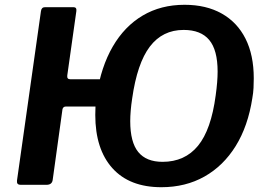

<svg xmlns="http://www.w3.org/2000/svg" viewBox="-20 -772 1112 802"><path d="M440 -327H255Q244 -327 241 -316L200 -20Q197 0 174 0H68Q57 0 53.5 -4.5Q50 -9 51 -18L151 -725Q153 -742 168 -742H287Q301 -742 299 -726L261 -457Q259 -441 273 -441H454ZM654 10Q521 10 449.5 -69.5Q378 -149 378 -292Q378 -311 379 -332.5Q380 -354 384 -375Q402 -493 451 -577.5Q500 -662 576 -707Q652 -752 751 -752Q841 -752 906 -715.5Q971 -679 1005.5 -610.5Q1040 -542 1040 -445Q1040 -426 1039 -405Q1038 -384 1034 -362Q1016 -245 964.5 -162Q913 -79 834 -34.5Q755 10 654 10ZM659 -96Q752 -96 807 -163Q862 -230 881 -374Q885 -403 887 -427.5Q889 -452 889 -473Q889 -563 854 -605Q819 -647 747 -647Q659 -647 606 -577.5Q553 -508 532 -360Q528 -334 526 -310Q524 -286 524 -266Q524 -178 557.5 -137Q591 -96 659 -96Z"/></svg>

Font: Libre Franklin SemiBold
Style: Italic
Weight: 600
Italic angle: -8°
Designer: Pablo Impallari, Rodrigo Fuenzalida, Nhung Nguyen
Foundry: Impallari Type
Version: Version 3.000